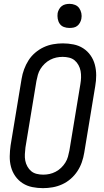

<svg xmlns="http://www.w3.org/2000/svg" viewBox="-20 -968 540 996"><path d="M203 8Q175 8 147.5 2.5Q120 -3 97.5 -17.5Q75 -32 59.5 -54Q44 -76 37 -102.5Q30 -129 30.5 -157.5Q31 -186 35 -214L92 -559Q96 -584 105 -608.5Q114 -633 128 -655Q142 -677 162.5 -694.5Q183 -712 206.5 -723Q230 -734 255.5 -738.5Q281 -743 306 -743Q334 -743 361.5 -737.5Q389 -732 411.5 -717.5Q434 -703 449.5 -681Q465 -659 472 -632.5Q479 -606 479 -577.5Q479 -549 474 -521L417 -176Q413 -151 404.5 -126.5Q396 -102 381.5 -80Q367 -58 347 -40.5Q327 -23 303 -12Q279 -1 253.5 3.5Q228 8 203 8ZM204 -62Q221 -62 237 -65.5Q253 -69 268.5 -77Q284 -85 297 -97.5Q310 -110 319 -124.5Q328 -139 332.5 -155Q337 -171 340 -187L397 -532Q400 -549 400.5 -566.5Q401 -584 398 -600Q395 -616 387 -630.5Q379 -645 367 -655Q355 -665 338.5 -669Q322 -673 305 -673Q288 -673 272 -669.5Q256 -666 240.5 -658Q225 -650 212 -637.5Q199 -625 190 -610.5Q181 -596 176.5 -580Q172 -564 169 -548L112 -203Q110 -186 109 -168.5Q108 -151 111 -135Q114 -119 122 -104.5Q130 -90 142 -80Q154 -70 170.5 -66Q187 -62 204 -62ZM340 -823Q325 -823 311.5 -828Q298 -833 290 -844.5Q282 -856 279.5 -870.5Q277 -885 279 -900Q281 -910 286.5 -920Q292 -930 300.5 -936.5Q309 -943 319.5 -945.5Q330 -948 341 -948Q356 -948 369.5 -942.5Q383 -937 391 -925.5Q399 -914 402 -899.5Q405 -885 402 -870Q400 -860 394.5 -850Q389 -840 380.5 -833.5Q372 -827 361.5 -825Q351 -823 340 -823Z"/></svg>

Font: Iosevka Curly
Style: Italic
Weight: 400
Italic angle: -9°
Monospace: yes
Designer: Belleve Invis
Foundry: Belleve Invis
Version: Version 22.1.2; ttfautohint (v1.8.4)